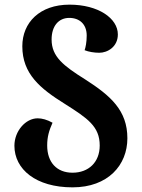

<svg xmlns="http://www.w3.org/2000/svg" viewBox="-20 -793 610 826"><path d="M292 13C445 13 528 -83 528 -198C528 -318 456 -381 347 -451C253 -510 202 -549 202 -623C202 -682 233 -716 278 -716C322 -716 353 -689 353 -640C353 -611 348 -588 344 -577C361 -570 386 -566 407 -566C442 -566 487 -591 487 -645C487 -714 403 -773 279 -773C151 -773 76 -696 76 -594C76 -475 153 -412 259 -346C357 -284 409 -249 409 -167C409 -95 361 -50 292 -50C224 -50 183 -95 183 -167C183 -205 191 -231 206 -265C183 -278 161 -284 142 -284C90 -284 42 -229 42 -166C42 -65 134 13 292 13Z"/></svg>

Font: Noto Serif Georgian Bold
Style: Regular
Weight: 700
Designer: Monotype Design Team, Akaki Razmadze
Foundry: Google LLC
Version: Version 2.003